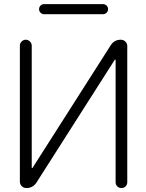

<svg xmlns="http://www.w3.org/2000/svg" viewBox="-20 -950 723 948"><path d="M608.4 -50.8Q608.4 -38.1 600.1 -29.8Q591.8 -21.5 579.6 -21.5Q567.4 -21.5 559.1 -29.8Q550.8 -38.1 550.8 -50.8V-654.3Q550.8 -655.3 549.3 -655.8Q547.9 -656.2 546.9 -655.3L160.2 -48.8Q142.6 -21.5 110.4 -21.5Q96.7 -21.5 87.4 -30.8Q78.1 -40 78.1 -53.7V-724.6Q78.1 -736.3 86.9 -745.1Q95.7 -753.9 107.4 -753.9Q119.1 -753.9 127.9 -745.1Q136.7 -736.3 136.7 -724.6V-123Q136.7 -121.1 138.2 -120.6Q139.6 -120.1 140.6 -121.1L527.3 -727.5Q544.9 -753.9 576.2 -753.9Q589.8 -753.9 599.1 -744.6Q608.4 -735.4 608.4 -722.7ZM197.3 -879.9Q187.5 -879.9 180.2 -887.2Q172.9 -894.5 172.9 -904.8Q172.9 -915 180.2 -922.4Q187.5 -929.7 197.3 -929.7H488.3Q499 -929.7 506.3 -922.4Q513.7 -915 513.7 -904.8Q513.7 -894.5 506.3 -887.2Q499 -879.9 488.3 -879.9Z"/></svg>

Font: Gen Jyuu Gothic Light
Style: Regular
Weight: 200
Designer: [Source Han Sans]
Ryoko NISHIZUKA  (kana & ideographs); Paul D. Hunt (Latin, Greek & Cyrillic); Wenlong ZHANG  (bopomofo
Version: Version 1.002.20150607